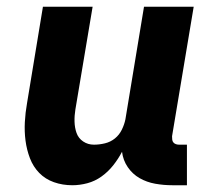

<svg xmlns="http://www.w3.org/2000/svg" viewBox="-20 -540 640 568"><path d="M194 8Q165 8 139.5 -1Q114 -10 96 -28.5Q78 -47 68.5 -72Q59 -97 55.5 -124Q52 -151 53.5 -179Q55 -207 60 -235L107 -520H254L203 -216Q200 -198 200.5 -180Q201 -162 206.5 -146.5Q212 -131 226 -121.5Q240 -112 258 -112Q274 -112 290.5 -116Q307 -120 320 -130.5Q333 -141 340.5 -156.5Q348 -172 351 -187L406 -520H553L489 -137Q489 -132 489.5 -127Q490 -122 493 -118.5Q496 -115 500.5 -113.5Q505 -112 510 -112H533V8H490Q464 8 439 3.5Q414 -1 393 -13Q372 -25 358 -45.5Q344 -66 341 -91Q330 -70 315 -51Q300 -32 280.5 -18Q261 -4 238.5 2Q216 8 194 8Z"/></svg>

Font: Iosevka Heavy Extended
Style: Italic
Weight: 900
Width: 7
Italic angle: -9°
Monospace: yes
Designer: Belleve Invis
Foundry: Belleve Invis
Version: Version 32.5.0; ttfautohint (v1.8.4)